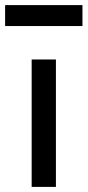

<svg xmlns="http://www.w3.org/2000/svg" viewBox="-39 -732 343 752"><path d="M85 0V-499H180V0ZM-19 -630V-712H284V-630Z"/></svg>

Font: TitilliumText22L Lt
Style: Medium
Weight: 500
Designer: Campivisivi
Foundry: Campivisivi
Version: 1.000